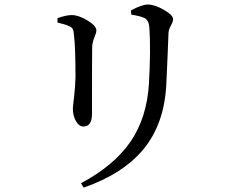

<svg xmlns="http://www.w3.org/2000/svg" viewBox="-20 -775 1040 853"><path d="M718.8 -399.4Q710 -225.6 619.1 -114.3Q528.3 -2.9 351.6 58.6L339.8 39.1Q486.3 -39.1 559.1 -144.5Q631.8 -250 641.6 -401.4Q650.4 -558.6 643.6 -652.3Q641.6 -683.6 623 -694.3Q606.4 -703.1 563.5 -710L561.5 -728.5Q610.4 -754.9 636.7 -754.9Q667 -754.9 708 -731.4Q749 -708 749 -689.5Q749 -678.7 739.3 -661.6Q729.5 -644.5 728.5 -627.9Q725.6 -542 718.8 -399.4ZM289.1 -658.2Q270.5 -667 235.4 -674.8V-694.3Q273.4 -708 298.8 -708Q329.1 -708 368.7 -684.1Q408.2 -660.2 408.2 -639.6Q408.2 -629.9 399.9 -610.4Q391.6 -590.8 389.6 -570.3Q388.7 -555.7 388.7 -269.5Q388.7 -212.9 350.6 -212.9Q331.1 -212.9 317.4 -236.8Q303.7 -260.7 303.7 -293Q303.7 -300.8 309.1 -344.7Q314.5 -388.7 315.4 -433.6Q315.4 -565.4 308.6 -619.1Q307.6 -631.8 306.2 -638.2Q304.7 -644.5 300.8 -649.4Q296.9 -654.3 289.1 -658.2Z"/></svg>

Font: GenYoMin TW TTF Medium
Style: Regular
Weight: 500
Version: Version 1.300